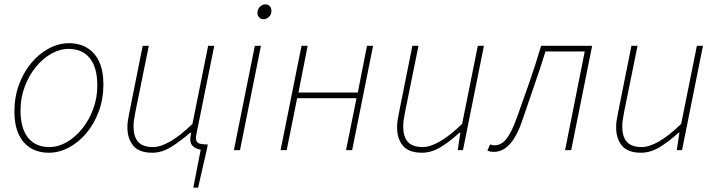

<svg xmlns="http://www.w3.org/2000/svg" viewBox="-20 -688 3284 880"><path d="M204 12Q155 12 119.5 -10Q84 -32 65 -74Q46 -116 46 -176Q46 -243 67 -300Q88 -357 123.5 -399.5Q159 -442 204 -466Q249 -490 296 -490Q345 -490 380.5 -468Q416 -446 435 -404Q454 -362 454 -302Q454 -235 433 -178Q412 -121 376.5 -78.5Q341 -36 296 -12Q251 12 204 12ZM206 -14Q247 -14 286 -36.5Q325 -59 356.5 -98Q388 -137 407 -188Q426 -239 426 -296Q426 -379 391.5 -421.5Q357 -464 294 -464Q254 -464 214.5 -441.5Q175 -419 143.5 -380Q112 -341 93 -290Q74 -239 74 -182Q74 -100 108.5 -57Q143 -14 206 -14Z M866 172 900 -2Q881 -5 866.5 -16Q852 -27 852 -52Q852 -58 853.5 -65.5Q855 -73 856 -80H852Q807 -41 764.5 -14.5Q722 12 678 12Q617 12 590.5 -20.5Q564 -53 564 -104Q564 -122 566 -134.5Q568 -147 572 -168L634 -478H662L600 -172Q596 -150 594 -136.5Q592 -123 592 -108Q592 -62 613 -38Q634 -14 682 -14Q715 -14 760 -39.5Q805 -65 862 -120L934 -478H962L880 -72Q879 -68 878.5 -64.5Q878 -61 878 -56Q878 -38 889.5 -32Q901 -26 932 -26L930 -12L888 172Z M1052 0 1148 -478H1176L1080 0ZM1188 -600Q1176 -600 1168 -608Q1160 -616 1160 -628Q1160 -646 1171.5 -657Q1183 -668 1196 -668Q1208 -668 1216 -660Q1224 -652 1224 -638Q1224 -622 1213 -611Q1202 -600 1188 -600Z M1266 0 1362 -478H1390L1348 -264H1620L1662 -478H1690L1594 0H1566L1614 -238H1342L1294 0Z M1914 12Q1853 12 1826.5 -20.5Q1800 -53 1800 -104Q1800 -122 1802 -134.5Q1804 -147 1808 -168L1870 -478H1898L1836 -172Q1832 -150 1830 -136.5Q1828 -123 1828 -108Q1828 -62 1849 -38Q1870 -14 1918 -14Q1951 -14 1996 -39.5Q2041 -65 2098 -120L2170 -478H2198L2102 0H2078L2090 -80H2086Q2044 -41 2001 -14.5Q1958 12 1914 12Z M2244 8Q2234 8 2227 6.5Q2220 5 2214 2L2226 -26Q2230 -25 2235 -23.5Q2240 -22 2246 -22Q2278 -22 2301.5 -52Q2325 -82 2348 -146Q2378 -229 2406.5 -311Q2435 -393 2460 -478H2694L2598 0H2570L2660 -452H2480Q2456 -374 2429 -297Q2402 -220 2376 -142Q2351 -66 2318 -29Q2285 8 2244 8Z M2918 12Q2857 12 2830.5 -20.5Q2804 -53 2804 -104Q2804 -122 2806 -134.5Q2808 -147 2812 -168L2874 -478H2902L2840 -172Q2836 -150 2834 -136.5Q2832 -123 2832 -108Q2832 -62 2853 -38Q2874 -14 2922 -14Q2955 -14 3000 -39.5Q3045 -65 3102 -120L3174 -478H3202L3106 0H3082L3094 -80H3090Q3048 -41 3005 -14.5Q2962 12 2918 12Z"/></svg>

Font: Source Sans 3 VF
Style: Italic
Weight: 200
Italic angle: -11°
Designer: Paul D. Hunt
Foundry: Adobe Systems Incorporated
Version: Version 3.042;hotconv 1.0.118;makeotfexe 2.5.65603